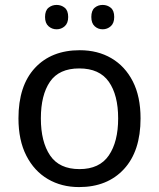

<svg xmlns="http://www.w3.org/2000/svg" viewBox="-20 -750 645 780"><path d="M551 -269Q551 -136 483.5 -63Q416 10 301 10Q230 10 174.5 -22.5Q119 -55 87 -117.5Q55 -180 55 -269Q55 -402 122 -474Q189 -546 304 -546Q377 -546 432.5 -513.5Q488 -481 519.5 -419.5Q551 -358 551 -269ZM146 -269Q146 -174 183.5 -118.5Q221 -63 303 -63Q384 -63 422 -118.5Q460 -174 460 -269Q460 -364 422 -418Q384 -472 302 -472Q220 -472 183 -418Q146 -364 146 -269ZM163 -681Q163 -707 177 -718.5Q191 -730 210 -730Q229 -730 243 -718.5Q257 -707 257 -681Q257 -656 243 -643.5Q229 -631 210 -631Q191 -631 177 -643.5Q163 -656 163 -681ZM351 -681Q351 -707 364.5 -718.5Q378 -730 397 -730Q416 -730 430 -718.5Q444 -707 444 -681Q444 -656 430 -643.5Q416 -631 397 -631Q378 -631 364.5 -643.5Q351 -656 351 -681Z"/></svg>

Font: Noto Sans Shavian
Style: Regular
Weight: 400
Designer: Monotype Design Team
Foundry: Monotype Imaging Inc.
Version: Version 2.001; ttfautohint (v1.8.4.7-5d5b)